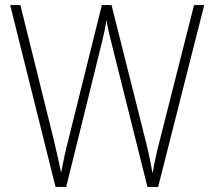

<svg xmlns="http://www.w3.org/2000/svg" viewBox="-20 -734 841 754"><path d="M782 -714H742L608 -185C595 -136 587 -98 579 -53C571 -99 564 -133 551 -185L418 -714H380L249 -187C238 -145 228 -99 220 -56C213 -90 204 -130 191 -186L60 -714H20L198 0H240L379 -563C387 -596 393 -621 398 -656C404 -618 411 -591 421 -552L559 0H601Z"/></svg>

Font: Noto Sans Thai SemCond ExtLt
Style: Regular
Weight: 200
Width: 4
Designer: Monotype Design Team
Foundry: Monotype Imaging Inc.
Version: Version 2.002